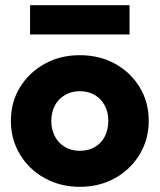

<svg xmlns="http://www.w3.org/2000/svg" viewBox="-20 -710 616 741"><path d="M288 11Q213 11 152.5 -22.5Q92 -56 57 -114Q22 -172 22 -244Q22 -316 57 -373Q92 -430 152 -463.5Q212 -497 288 -497Q364 -497 424 -464Q484 -431 519 -373.5Q554 -316 554 -244Q554 -172 519 -114Q484 -56 424 -22.5Q364 11 288 11ZM288 -128Q321 -128 346 -142.5Q371 -157 384.5 -183.5Q398 -210 398 -244Q398 -278 384 -303.5Q370 -329 345.5 -343.5Q321 -358 288 -358Q256 -358 231 -343.5Q206 -329 192 -303Q178 -277 178 -243Q178 -210 192 -183.5Q206 -157 231 -142.5Q256 -128 288 -128ZM96 -690H480V-577H96Z"/></svg>

Font: Outfit
Style: Bold
Weight: 700
Designer: Rodrigo Fuenzalida
Foundry: fragTYPE
Version: Version 1.100;gftools[0.9.27]